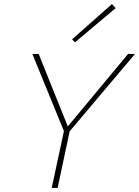

<svg xmlns="http://www.w3.org/2000/svg" viewBox="-20 -923 683 943"><path d="M348 -715 334 -730 530 -903 548 -883ZM322 -278 263 0H234L294 -279L139 -658H170L313 -302L609 -658H643Z"/></svg>

Font: Ysabeau Infant Extralight
Style: Italic
Weight: 200
Italic angle: -12°
Designer: Christian Thalmann (Catharsis Fonts)
Version: Version 0.003